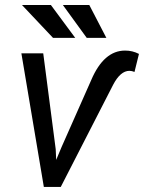

<svg xmlns="http://www.w3.org/2000/svg" viewBox="-20 -739 569 759"><path d="M181.2 -719.2H66.9L189.5 -589.4H277.3ZM333 -719.2H228.5L322.8 -589.4H400.4ZM150.9 -528.3H64.5L153.3 0H220.2L427.2 -403.8C446.3 -440.4 467.8 -459 491.7 -459C498 -459 504.4 -457.5 511.7 -454.6L529.3 -525.9C512.2 -534.7 494.1 -539.1 474.6 -539.1C418.5 -539.1 374 -500.5 340.8 -422.9L223.6 -158.2L202.1 -106.9L200.2 -149.4Z"/></svg>

Font: Roboto
Style: Italic
Weight: 400
Italic angle: -12°
Designer: Google
Version: Version 2.137; 2017